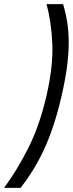

<svg xmlns="http://www.w3.org/2000/svg" viewBox="-20 -770 352 926"><path d="M-0.4 136H79.6C100.4 109.3 120.1 81 138.7 51C157.3 21 174.9 -11.7 191.4 -47C207.8 -82.3 223.2 -121.3 237.4 -164C251.5 -206.7 264.7 -254.3 276.9 -307C289 -359.7 297.9 -407.3 303.4 -450C308.9 -492.7 311.6 -531.7 311.4 -567C311.2 -602.3 308.7 -634.8 303.9 -664.5C299.1 -694.2 292.5 -722.7 284.2 -750H204.2C219.9 -694 229.3 -630 232.3 -558C235.4 -486 225.9 -402.3 203.9 -307C181.9 -211.7 152.7 -128 116.4 -56C80.1 16 41.2 80 -0.4 136Z"/></svg>

Font: Cabin Condensed
Style: Regular
Weight: 400
Italic angle: -13°
Designer: Pablo Impallari
Foundry: Pablo Impallari. www.impallari.com Igino Marini. www.ikern.com
Version: Version 1.006